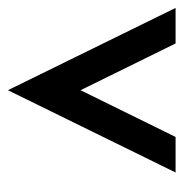

<svg xmlns="http://www.w3.org/2000/svg" viewBox="-15 -466 474 497"><g transform="rotate(90 222.5 -217.0)"><path d="M207 0 420 -434H328L207 -188L86 -434H-6Z"/></g></svg>

Font: Kunika
Style: Regular
Weight: 400
Designer: Leo Kuroshita
Foundry: kurogedelic
Version: Version 1.000;PS 001.000;hotconv 1.0.88;makeotf.lib2.5.64775